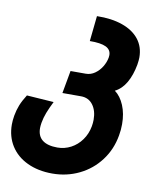

<svg xmlns="http://www.w3.org/2000/svg" viewBox="-92 -620 779 920"><g transform="rotate(10 297.0 -160.0)"><path d="M-6.5 32Q-6.5 12.5 -2.5 -11.5Q2.5 -39.5 12.2 -64Q22 -88.5 40.5 -117.5L172 -108.5Q155.5 -75.5 146 -50.8Q136.5 -26 132 -0.5Q129.5 15.5 129.5 25.5Q129.5 64.5 154.5 83.8Q179.5 103 227 103Q262 103 292.8 86.8Q323.5 70.5 344.5 41.2Q365.5 12 372.5 -26Q375.5 -42.5 375.5 -58.5Q375.5 -102.5 354.5 -130.5Q333.5 -158.5 296.5 -158.5H206L226 -269H300Q324 -269 344.2 -283.2Q364.5 -297.5 377.8 -319.5Q391 -341.5 395 -364.5Q396 -372.5 396 -376Q396 -402.5 370.8 -414.8Q345.5 -427 292 -426.5L305 -550Q376 -551.5 429 -533Q482 -514.5 510.8 -478Q539.5 -441.5 539.5 -390Q539.5 -376.5 536 -354.5Q526.5 -302.5 505.5 -266Q484.5 -229.5 451.5 -213Q480 -192 496.8 -152Q513.5 -112 513.5 -61Q513.5 -32.5 508.5 -5.5Q496.5 64 456.2 117.5Q416 171 355.5 200.5Q295 230 224.5 230Q155.5 230 103 205.2Q50.5 180.5 22 135.5Q-6.5 90.5 -6.5 32Z"/></g></svg>

Font: JuliaMono ExtraBoldItalic
Style: Regular
Weight: 800
Italic angle: -9°
Monospace: yes
Designer: cormullion
Foundry: corm
Version: Version 0.049; ttfautohint (v1.8.4)